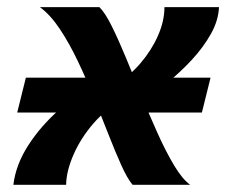

<svg xmlns="http://www.w3.org/2000/svg" viewBox="-20 -513 628 533"><path d="M507.8 0H348.1Q333.5 -17.1 316.9 -54Q300.3 -90.8 281.5 -138.9Q262.7 -187 241.5 -239.7Q220.2 -292.5 196.5 -342.3Q172.9 -392.1 146.5 -431.9Q120.1 -471.7 90.8 -493.2H255.9Q272 -477.5 290.5 -439.9Q309.1 -402.3 329.8 -352.3Q350.6 -302.2 372.8 -247.6Q395 -192.9 417.7 -142.6Q440.4 -92.3 463.1 -54.2Q485.8 -16.1 507.8 0ZM248.5 -279.3 321.3 -232.9Q275.4 -211.9 240 -171.1Q204.6 -130.4 184.3 -84.2Q164.1 -38.1 163.6 0H17.1Q23.9 -56.2 58.8 -110.1Q93.8 -164.1 144.5 -208.5Q195.3 -252.9 248.5 -279.3ZM373 -230 300.8 -278.8Q339.4 -301.8 369.9 -337.4Q400.4 -373 418.5 -413.8Q436.5 -454.6 436.5 -493.2H587.9Q586.4 -456.1 565.4 -418.7Q544.4 -381.3 512 -346.4Q479.5 -311.5 442.6 -281.7Q405.8 -252 373 -230ZM27.8 -200.7 51.8 -297.4H564.5L540.5 -200.7Z"/></svg>

Font: Andika
Style: Bold Italic
Weight: 700
Italic angle: -14°
Designer: Victor Gaultney, Annie Olsen, Julie Remington, Don Collingsworth, Eric Hays, Becca Hirsbrunner
Foundry: SIL International
Version: Version 6.101